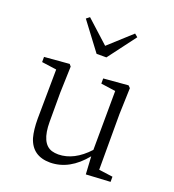

<svg xmlns="http://www.w3.org/2000/svg" viewBox="-143 -899 927 1024"><g transform="rotate(20 320.0 -387.0)"><path d="M347.7 -616.2H292L173.8 -773.4L192.4 -788.1L320.3 -671.9L448.2 -788.1L465.8 -773.4ZM516.6 -40 595.7 -29.3V0L458 7.8L452.1 -92.8Q366.2 12.7 256.8 13.7Q155.3 13.7 127 -78.1Q115.2 -121.1 115.2 -183.6L118.2 -463.9L34.2 -475.6V-504.9L175.8 -516.6L185.5 -504.9L180.7 -355.5V-190.4Q180.7 -67.4 246.1 -46.9Q262.7 -42 283.2 -42Q372.1 -43 451.2 -128.9L453.1 -463.9L370.1 -475.6V-504.9L509.8 -516.6L521.5 -504.9L516.6 -355.5Z"/></g></svg>

Font: GenYoMin JP Light
Style: Regular
Weight: 300
Version: Version 1.001;PS 1;hotconv 16.6.51;makeotf.lib2.5.65220 DEVE